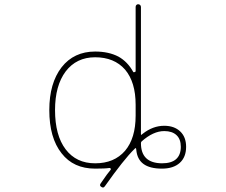

<svg xmlns="http://www.w3.org/2000/svg" viewBox="-20 -791 1040 884"><path d="M446.3 69.3Q436.5 63.5 443.4 53.7Q476.6 4.9 488.3 -7.8Q491.2 -10.7 490.2 -14.6H489.3Q487.3 -18.6 483.4 -17.6Q464.8 -14.6 418 -14.6Q368.2 -14.6 329.6 -32.2Q291 -49.8 263.7 -85Q207 -156.2 207 -284.2Q207 -408.2 263.7 -481.4Q292 -517.6 330.6 -535.6Q369.1 -553.7 418 -553.7Q480.5 -553.7 525.4 -530.3Q567.4 -506.8 592.8 -460.9Q594.7 -457 598.6 -459H599.6Q604.5 -460 604.5 -463.9V-758.8Q604.5 -764.6 607.9 -768.1Q611.3 -771.5 616.2 -771.5Q621.1 -771.5 625 -768.1Q628.9 -764.6 628.9 -758.8V-172.9Q628.9 -168 631.8 -170.9L636.7 -174.8Q683.6 -211.9 736.3 -211.9Q782.2 -211.9 809.6 -186Q836.9 -160.2 836.9 -115.2Q836.9 -67.4 807.6 -41Q778.3 -14.6 725.6 -14.6Q669.9 -14.6 640.6 -36.1Q611.3 -57.6 607.4 -101.6L606.4 -107.4Q606.4 -108.4 605 -108.9Q603.5 -109.4 602.5 -108.4L598.6 -104.5Q549.8 -56.6 462.9 66.4Q459 72.3 454.1 72.3Q450.2 72.3 446.3 69.3ZM418 -527.3Q332 -527.3 282.2 -461.9Q233.4 -396.5 233.4 -284.2Q233.4 -168 282.2 -103.5Q331.1 -39.1 418 -39.1Q505.9 -39.1 555.7 -96.7Q604.5 -154.3 604.5 -258.8V-308.6Q604.5 -413.1 555.7 -470.7Q505.9 -527.3 418 -527.3ZM736.3 -187.5Q685.5 -187.5 631.8 -139.6Q628.9 -136.7 628.9 -131.8Q628.9 -40 725.6 -39.1Q768.6 -39.1 790 -57.6Q812.5 -77.1 812.5 -115.2Q812.5 -150.4 792.5 -168.9Q772.5 -187.5 736.3 -187.5Z"/></svg>

Font: Rounded-L Mgen+ 2m thin
Style: Regular
Weight: 100
Designer: [Source Han Sans]
Ryoko NISHIZUKA  (kana & ideographs); Paul D. Hunt (Latin, Greek & Cyrillic); Wenlong ZHANG  (bopomofo
Version: Version 1.059.20150602